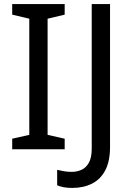

<svg xmlns="http://www.w3.org/2000/svg" viewBox="-20 -734 652 944"><path d="M298 0H40V-52L124 -71V-642L40 -662V-714H298V-662L214 -642V-71L298 -52ZM335 190Q311 190 293 186.5Q275 183 261 177V101Q277 105 295 108Q313 111 333 111Q358 111 380.5 101Q403 91 417 66Q431 41 431 -4V-714H521V-11Q521 58 498 102.5Q475 147 433 168.5Q391 190 335 190Z"/></svg>

Font: Noto Sans Lisu
Style: Regular
Weight: 400
Designer: Monotype Design Team. David Williams.
Foundry: Monotype Imaging Inc.
Version: Version 2.102